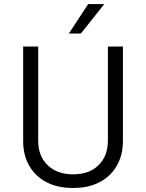

<svg xmlns="http://www.w3.org/2000/svg" viewBox="-20 -915 719 945"><path d="M168 -686V-222Q168 -147 214.5 -102Q261 -57 340 -57Q420 -57 465.5 -102.5Q511 -148 511 -222V-686H585V-220Q585 -152 555 -99.5Q525 -47 470.5 -18.5Q416 10 344 10H335Q263 10 208.5 -18.5Q154 -47 124 -99Q94 -151 94 -220V-686ZM491 -895V-892L378 -750H319L414 -895Z"/></svg>

Font: Chivo Light
Style: Regular
Weight: 300
Designer: Hector Gatti
Foundry: Omnibus-Type
Version: Version 1.007